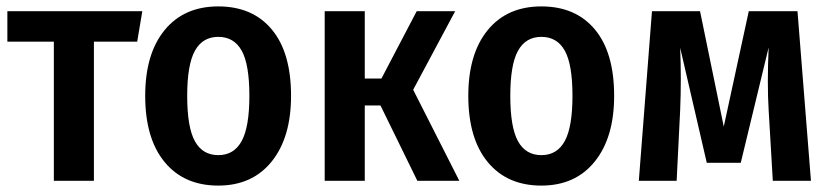

<svg xmlns="http://www.w3.org/2000/svg" viewBox="-20 -564 2588 599"><path d="M424 -529 408 -434H273V0H148V-434H3V-529Z M888 -265Q888 -135 827.5 -60Q767 15 661 15Q554 15 493.5 -58.5Q433 -132 433 -265Q433 -396 493.5 -470Q554 -544 661 -544Q768 -544 828 -472Q888 -400 888 -265ZM564 -265Q564 -167 588 -123.5Q612 -80 661 -80Q710 -80 734 -124Q758 -168 758 -265Q758 -363 734 -406Q710 -449 661 -449Q612 -449 588 -405.5Q564 -362 564 -265Z M1400 -529 1269 -284 1413 0H1282L1167 -235H1118V0H993V-529H1118V-319H1170L1280 -529Z M1896 -265Q1896 -135 1835.5 -60Q1775 15 1669 15Q1562 15 1501.5 -58.5Q1441 -132 1441 -265Q1441 -396 1501.5 -470Q1562 -544 1669 -544Q1776 -544 1836 -472Q1896 -400 1896 -265ZM1572 -265Q1572 -167 1596 -123.5Q1620 -80 1669 -80Q1718 -80 1742 -124Q1766 -168 1766 -265Q1766 -363 1742 -406Q1718 -449 1669 -449Q1620 -449 1596 -405.5Q1572 -362 1572 -265Z M2468 -529 2510 0H2391L2378 -221Q2373 -302 2378 -416L2291 -56H2185L2102 -415Q2106 -317 2102 -221L2091 0H1973L2014 -529H2164L2238 -169L2316 -529Z"/></svg>

Font: Fira Sans Condensed Medium
Style: Regular
Weight: 500
Width: 3
Designer: Carrois Corporate & Edenspiekermann AG
Foundry: Carrois Corporate GbR & Edenspiekermann AG
Version: Version 4.203;PS 004.203;hotconv 1.0.88;makeotf.lib2.5.64775